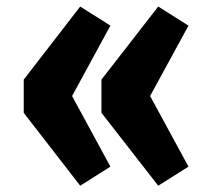

<svg xmlns="http://www.w3.org/2000/svg" viewBox="-20 -591 655 593"><path d="M321 -76.4 227.7 -17.4 53.3 -242.6V-345.1L227.7 -570.8L321 -511.8L202.6 -294.4ZM562.1 -76.4 468.7 -17.4 293.3 -242.6V-345.1L468.7 -570.8L562.1 -511.8L443.6 -294.4Z"/></svg>

Font: FiraCode Nerd Font
Style: Bold
Weight: 700
Designer: Carrois Corporate, Edenspiekermann AG, Nikita Prokopov
Foundry: Carrois Corporate, Edenspiekermann AG, Nikita Prokopov
Version: Version 6.002;Nerd Fonts 2.1.0